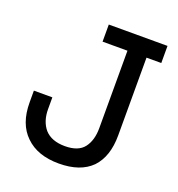

<svg xmlns="http://www.w3.org/2000/svg" viewBox="-130 -807 861 928"><g transform="rotate(20 301.0 -343.0)"><path d="M442 -44Q384 14 274 14Q164 14 103 -46Q41 -105 41 -216V-276H136V-216Q136 -153 169 -114Q204 -75 273 -75Q342 -75 371 -113Q400 -151 400 -213V-612H272V-700H574V-612H498V-212Q498 -103 442 -44Z"/></g></svg>

Font: Rilu
Style: Bold
Weight: 500
Designer: Alí Sinisterra
Foundry: Alí Sinisterra
Version: ""